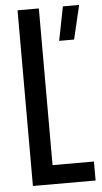

<svg xmlns="http://www.w3.org/2000/svg" viewBox="-56 -835 463 871"><g transform="rotate(-5 175.5 -400.0)"><path d="M58 0V-800H155V-86.5H343.5V0ZM234 -645.5 264.5 -800H338.5L302 -645.5Z"/></g></svg>

Font: Big Shoulders Text Thin SemiBold
Style: Regular
Weight: 600
Version: Version 2.002